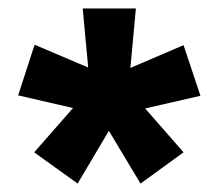

<svg xmlns="http://www.w3.org/2000/svg" viewBox="-20 -720 518 455"><path d="M289 -559 415 -613 455 -493 324 -463 415 -359 313 -285 238 -410 164 -285 61 -359 153 -464 23 -494 62 -614 189 -560 176 -700H302Z"/></svg>

Font: Tilda Sans Extra Bold
Style: Regular
Weight: 800
Designer: ParaType Ltd
Foundry: ParaType Ltd
Version: Version 1.009